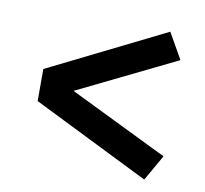

<svg xmlns="http://www.w3.org/2000/svg" viewBox="-59 -629 617 578"><g transform="rotate(10 250.0 -340.0)"><path d="M417 -114 60 -291V-389L417 -566L462 -487L161 -340L462 -193Z"/></g></svg>

Font: iosevka_custom_sans_ss08 SmBd
Style: Regular
Weight: 600
Designer: Belleve Invis
Foundry: Belleve Invis
Version: Version 10.3.0; ttfautohint (v1.8.3)